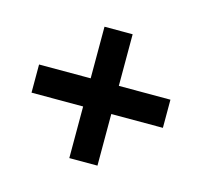

<svg xmlns="http://www.w3.org/2000/svg" viewBox="-84 -610 588 559"><g transform="rotate(-30 210.0 -330.0)"><path d="M100 -160 40 -220 150 -330 40 -440 100 -500 210 -390 320 -500 380 -440 270 -330 380 -220 320 -160 210 -270Z"/></g></svg>

Font: Cuprum
Style: Regular
Weight: 400
Designer: Jovanny Lemonad
Foundry: Jovanny Lemonad
Version: Version 3.000